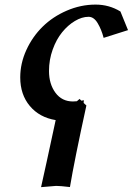

<svg xmlns="http://www.w3.org/2000/svg" viewBox="-20 -792 563 815"><path d="M491.2 -743.2 523.4 -664.1 419.9 -631.3Q410.6 -667 394.5 -693.8Q378.4 -720.7 356 -720.7Q327.6 -720.7 297.9 -702.9Q268.1 -685.1 243.7 -655Q219.2 -625 203.6 -581.5Q188 -538.1 188 -490.7Q188 -435.5 215.3 -398.4Q242.7 -361.3 289.6 -361.3Q298.8 -361.3 306.2 -362.3Q315.9 -370.1 317.9 -372.1L325.2 -364.7Q326.7 -364.7 330.3 -365.5Q334 -366.2 335.9 -366.7L335 -355L346.7 -344.2Q295.9 -111.8 276.9 2Q235.4 -2.9 218.3 -2.9L154.3 2.4Q169.9 -65.9 216.3 -282.2Q147.5 -293.5 106.7 -342Q65.9 -390.6 65.9 -463.4Q65.9 -522.9 91.8 -579.6Q117.7 -636.2 160.9 -678.7Q204.1 -721.2 263.4 -746.8Q322.8 -772.5 385.7 -772.5Q443.4 -772.5 491.2 -743.2Z"/></svg>

Font: Flanker
Style: Bold Italic
Weight: 700
Italic angle: -12°
Designer: Flanker
Version: Version 2.000